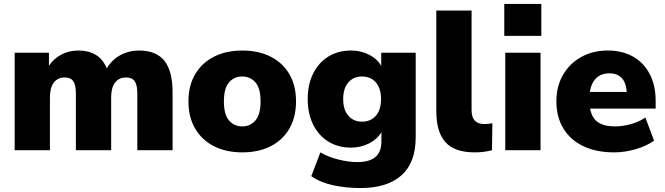

<svg xmlns="http://www.w3.org/2000/svg" viewBox="-20 -758 3354 969"><path d="M54 0V-492H227V-426Q250 -461 288.5 -482Q327 -503 377 -503Q427 -503 463.5 -481Q500 -459 519 -413Q544 -456 587 -479.5Q630 -503 682 -503Q768 -503 809.5 -451.5Q851 -400 851 -291V0H673V-286Q673 -329 660 -348Q647 -367 617 -367Q580 -367 560.5 -341Q541 -315 541 -267V0H363V-286Q363 -329 350 -348Q337 -367 307 -367Q271 -367 251.5 -341Q232 -315 232 -267V0Z M1203 11Q1121 11 1060 -20Q999 -51 965 -109Q931 -167 931 -246Q931 -326 965 -383.5Q999 -441 1060 -472Q1121 -503 1203 -503Q1285 -503 1346 -472Q1407 -441 1440.5 -383.5Q1474 -326 1474 -246Q1474 -167 1440.5 -109Q1407 -51 1346 -20Q1285 11 1203 11ZM1203 -120Q1243 -120 1269 -150Q1295 -180 1295 -246Q1295 -313 1269 -342.5Q1243 -372 1203 -372Q1162 -372 1136 -342.5Q1110 -313 1110 -246Q1110 -180 1136 -150Q1162 -120 1203 -120Z M1800 191Q1726 191 1661.5 177Q1597 163 1551 131L1597 11Q1635 34 1687.5 47Q1740 60 1783 60Q1844 60 1874.5 34.5Q1905 9 1905 -45V-91Q1884 -55 1842 -34Q1800 -13 1752 -13Q1686 -13 1637 -43.5Q1588 -74 1560.5 -129Q1533 -184 1533 -258Q1533 -332 1560.5 -387Q1588 -442 1637 -472.5Q1686 -503 1752 -503Q1802 -503 1843.5 -481.5Q1885 -460 1904 -425V-492H2078V-66Q2078 63 2006 127Q1934 191 1800 191ZM1807 -144Q1851 -144 1877 -174Q1903 -204 1903 -258Q1903 -312 1877 -342Q1851 -372 1807 -372Q1764 -372 1738 -342Q1712 -312 1712 -258Q1712 -204 1738 -174Q1764 -144 1807 -144Z M2376 11Q2274 11 2228 -40.5Q2182 -92 2182 -196V-705H2360V-202Q2360 -132 2424 -132Q2434 -132 2444.5 -133Q2455 -134 2465 -136L2463 0Q2423 11 2376 11Z M2525 -577V-738H2712V-577ZM2530 0V-492H2708V0Z M3079 11Q2989 11 2923.5 -20.5Q2858 -52 2823 -110Q2788 -168 2788 -247Q2788 -322 2821.5 -380Q2855 -438 2913.5 -470.5Q2972 -503 3047 -503Q3121 -503 3175.5 -472Q3230 -441 3259.5 -383.5Q3289 -326 3289 -249V-210H2958Q2967 -162 2998 -141Q3029 -120 3084 -120Q3122 -120 3163.5 -131.5Q3205 -143 3237 -165L3281 -48Q3243 -21 3188 -5Q3133 11 3079 11ZM3055 -388Q3015 -388 2989.5 -364Q2964 -340 2957 -294H3143Q3140 -341 3117.5 -364.5Q3095 -388 3055 -388Z"/></svg>

Font: Nunito Sans Black
Style: Regular
Weight: 900
Designer: Vernon Adams
Foundry: Vernon Adams
Version: Version 3.006; ttfautohint (v1.8.3)